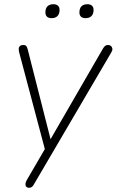

<svg xmlns="http://www.w3.org/2000/svg" viewBox="-20 -703 552 909"><path d="M118 186Q109 186 104.5 181Q100 176 100.5 168Q101 160 106 151L198 -7L195 13L70 -458Q68 -468 69 -475Q70 -482 75.5 -486Q81 -490 90 -490Q100 -490 104 -485.5Q108 -481 111 -470L227 -14H202L468 -474Q473 -482 478 -486Q483 -490 491 -490Q500 -490 505.5 -485Q511 -480 512 -472.5Q513 -465 507 -455L141 169Q137 177 131.5 181.5Q126 186 118 186ZM385 -617Q371 -617 363.5 -624Q356 -631 356 -644Q356 -664 366 -673.5Q376 -683 394 -683Q408 -683 415.5 -676Q423 -669 423 -656Q423 -637 413 -627Q403 -617 385 -617ZM224 -617Q210 -617 202.5 -624Q195 -631 195 -644Q195 -664 205 -673.5Q215 -683 233 -683Q247 -683 254.5 -676Q262 -669 262 -656Q262 -637 252 -627Q242 -617 224 -617Z"/></svg>

Font: Nunito ExtraLight
Style: Italic
Weight: 200
Italic angle: -9°
Designer: Vernon Adams
Foundry: Vernon Adams
Version: Version 3.602